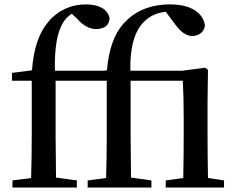

<svg xmlns="http://www.w3.org/2000/svg" viewBox="-20 -845 1063 865"><path d="M917 -43 989.3 -32.2V0H726.6V-32.2L805.7 -43Q807.6 -156.2 807.6 -232.4V-307.6Q807.6 -410.2 803.7 -481.4H568.4V-232.4Q568.4 -167 570.3 -44.9L662.1 -32.2V0H375V-32.2L458 -43Q460.9 -138.7 460.9 -232.4V-481.4H230.5V-232.4Q230.5 -167 232.4 -44.9L326.2 -32.2V0H36.1V-32.2L120.1 -43Q123 -138.7 123 -232.4V-481.4H34.2V-516.6L124 -528.3Q134.8 -673.8 197.3 -746.1Q202.1 -752.9 207 -757.8Q273.4 -825.2 367.2 -825.2Q458 -824.2 473.6 -764.6Q472.7 -723.6 430.7 -715.8Q421.9 -713.9 413.1 -713.9Q368.2 -714.8 330.1 -757.8L303.7 -783.2Q279.3 -767.6 264.6 -744.1Q223.6 -677.7 227.5 -526.4H448.2L461.9 -528.3Q473.6 -668.9 536.1 -738.3Q546.9 -750 557.6 -759.8Q630.9 -825.2 746.1 -825.2Q843.8 -825.2 884.8 -774.4Q900.4 -753.9 903.3 -730.5Q898.4 -695.3 864.3 -685.5Q854.5 -682.6 845.7 -682.6Q805.7 -683.6 767.6 -737.3L726.6 -792Q666 -785.2 627.9 -746.1Q572.3 -691.4 567.4 -563.5Q567.4 -544.9 567.4 -526.4H800.8L904.3 -540L917 -530.3L915 -384.8V-232.4Q915 -154.3 917 -43Z"/></svg>

Font: GenYoMin JP SemiBold
Style: Regular
Weight: 600
Version: Version 1.001;PS 1;hotconv 16.6.51;makeotf.lib2.5.65220 DEVE